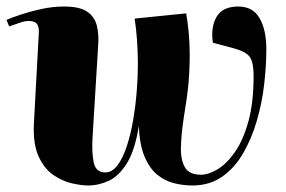

<svg xmlns="http://www.w3.org/2000/svg" viewBox="-20 -555 878 589"><path d="M551 -514Q555 -494 558.5 -459Q562 -424 562 -390Q562 -340 558 -297.5Q554 -255 544 -196Q536 -144 535 -104Q534 -64 547.5 -41.5Q561 -19 596 -19Q620 -19 648 -36Q676 -53 701 -89Q726 -125 742 -182.5Q758 -240 758 -322Q758 -363 746.5 -380Q735 -397 693 -408L633 -424Q626 -472 644.5 -503.5Q663 -535 711 -535Q756 -535 776.5 -499Q797 -463 797 -404Q797 -354 790.5 -297Q784 -240 768 -185Q752 -130 726 -85Q700 -40 661.5 -13Q623 14 570 14Q542 14 514 7Q486 0 462.5 -19Q439 -38 423.5 -74.5Q408 -111 406 -169Q394 -94 369.5 -54.5Q345 -15 314 -0.5Q283 14 250 14Q230 14 201 7.5Q172 1 144 -18Q116 -37 98.5 -75Q81 -113 84 -176L99 -453Q101 -482 84.5 -488Q68 -494 46 -487L8 -474L0 -494Q16 -501 44.5 -510.5Q73 -520 107.5 -527.5Q142 -535 177 -535Q224 -535 247 -519.5Q270 -504 277 -476.5Q284 -449 281 -413L264 -135Q261 -87 267.5 -56.5Q274 -26 303 -26Q324 -26 340.5 -48Q357 -70 369 -106.5Q381 -143 388.5 -187Q396 -231 399.5 -275.5Q403 -320 403 -358Q403 -392 400.5 -429.5Q398 -467 393 -498Z"/></svg>

Font: Literata 72pt ExtraBold
Style: Italic
Weight: 800
Italic angle: -2°
Designer: Latin by Veronika Burian and Jose Scaglione. Greek by Irene Vlachou. Cyrillic by Vera Evstafieva
Foundry: TypeTogether
Version: Version 3.002